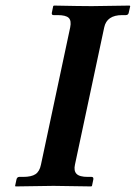

<svg xmlns="http://www.w3.org/2000/svg" viewBox="-20 -667 487 689"><path d="M249 -76.2Q244.1 -54.2 254.6 -43.2Q265.1 -32.2 294.9 -32.2H308.6Q316.4 -32.2 314.9 -22.9L310.1 0L307.6 2Q208 0 171.9 0L35.6 2L34.2 0L39.1 -22.9Q41 -31.7 48.8 -32.2H63Q92.8 -32.2 107.4 -42Q122.1 -51.8 127 -76.2L231.9 -568.8Q236.8 -592.8 226.6 -602.8Q216.3 -612.8 186.5 -612.8H172.4Q164.6 -612.8 166 -621.1L170.9 -645L173.3 -647Q270 -645 309.1 -645L445.3 -647L447.3 -645L441.9 -621.1Q440.4 -613.3 432.1 -612.8H418.5Q363.3 -612.8 354 -568.8Z"/></svg>

Font: Linux Libertine Slanted
Style: Semibold Slanted
Weight: 600
Designer: Philipp H. Poll
Foundry: Philipp H. Poll
Version: Version 5.1.1